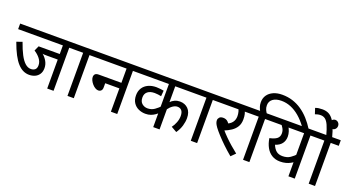

<svg xmlns="http://www.w3.org/2000/svg" viewBox="-57 -1595 4213 2306"><g transform="rotate(20 2049.0 -442.0)"><path d="M653 -551V0H572V-370H435Q409 -370 393.5 -371Q378 -372 369 -375L362 -385Q404 -356 431 -312Q458 -268 458 -218Q458 -172 437.5 -141Q417 -110 383.5 -95Q350 -80 310 -80Q270 -80 233.5 -97Q197 -114 162.5 -151.5Q128 -189 95.5 -250.5Q63 -312 31 -401L102 -426Q133 -337 165 -276Q197 -215 232 -184Q267 -153 306 -153Q338 -153 358.5 -170Q379 -187 379 -227Q379 -271 348.5 -310Q318 -349 273 -377L302 -441H572V-551H0V-622H757V-551Z M912 -551V0H831V-551H742V-622H1015V-551Z M1001 -622H1570V-551H1467V0H1386V-298H1205V-244Q1205 -216 1191 -202Q1177 -188 1154 -188Q1136 -188 1115.5 -200Q1095 -212 1077.5 -232Q1060 -252 1049 -274.5Q1038 -297 1038 -318Q1038 -341 1051.5 -355Q1065 -369 1099 -369H1386V-551H1001Z M2333 -551H2008V-336L2004 -345Q2028 -371 2059 -385Q2090 -399 2125 -399Q2190 -399 2231 -357.5Q2272 -316 2272 -239Q2272 -193 2257 -141Q2242 -89 2207 -39L2135 -80Q2160 -112 2176 -154Q2192 -196 2192 -237Q2192 -284 2172.5 -307Q2153 -330 2118 -330Q2091 -330 2062 -311Q2033 -292 2003 -252L2008 -277V0H1927V-210L1941 -186Q1925 -172 1902.5 -156Q1880 -140 1850.5 -129Q1821 -118 1782 -118Q1735 -118 1693.5 -137Q1652 -156 1627 -194.5Q1602 -233 1602 -290Q1602 -344 1627 -383Q1652 -422 1697 -443Q1742 -464 1800 -464Q1823 -464 1851.5 -460.5Q1880 -457 1895 -454L1889 -381Q1873 -385 1848.5 -388Q1824 -391 1805 -391Q1747 -391 1715 -365Q1683 -339 1683 -292Q1683 -239 1713.5 -213.5Q1744 -188 1784 -188Q1834 -188 1872.5 -215Q1911 -242 1944 -278L1927 -224V-551H1556V-622H2333Z M2488 -551V0H2407V-551H2318V-622H2591V-551Z M2861 -551 2889 -566Q2900 -550 2906.5 -523Q2913 -496 2913 -458Q2913 -402 2890 -363.5Q2867 -325 2827 -298Q2787 -271 2736 -251L2740 -259Q2770 -224 2807.5 -186.5Q2845 -149 2887 -112.5Q2929 -76 2972 -42L2918 12Q2859 -37 2807 -87Q2755 -137 2715 -181Q2675 -225 2652 -256Q2630 -287 2623.5 -305Q2617 -323 2617 -340Q2617 -359 2632 -376Q2647 -393 2681 -393Q2719 -393 2743 -368Q2767 -343 2786 -300L2724 -335Q2781 -354 2807 -387.5Q2833 -421 2833 -468Q2833 -497 2825.5 -525.5Q2818 -554 2807 -565L2852 -551H2577V-622H3001V-551Z M3252 -896Q3323 -896 3385 -876.5Q3447 -857 3501.5 -820Q3556 -783 3603 -731Q3650 -679 3690 -615H3606Q3555 -685 3500.5 -731Q3446 -777 3388 -800.5Q3330 -824 3269 -824Q3199 -824 3159.5 -794.5Q3120 -765 3120 -714Q3120 -681 3131.5 -657Q3143 -633 3156 -615H3070Q3057 -639 3048 -665.5Q3039 -692 3039 -724Q3039 -776 3065.5 -814.5Q3092 -853 3140 -874.5Q3188 -896 3252 -896ZM3075 -551H2986V-622H3259V-551H3156V0H3075Z M3840 -622V-551H3736V0H3655V-216L3671 -191Q3653 -177 3627.5 -163Q3602 -149 3569.5 -140.5Q3537 -132 3498 -132Q3438 -132 3393 -159.5Q3348 -187 3320.5 -237Q3293 -287 3283 -353Q3345 -366 3375 -389.5Q3405 -413 3405 -457Q3405 -492 3388.5 -520Q3372 -548 3355 -566L3404 -551H3245V-622ZM3420 -551 3443 -572Q3463 -544 3474 -510.5Q3485 -477 3485 -445Q3485 -393 3457.5 -356Q3430 -319 3374 -301Q3394 -252 3424.5 -227.5Q3455 -203 3504 -203Q3561 -203 3602 -230.5Q3643 -258 3670 -292L3655 -239V-551Z M3995 -551V0H3914V-551H3825V-622H4098V-551ZM3915 -615Q3894 -694 3873.5 -739.5Q3853 -785 3828 -804Q3803 -823 3769 -823Q3747 -823 3730 -818.5Q3713 -814 3699 -809L3675 -882Q3696 -890 3717 -893Q3738 -896 3766 -896Q3807 -896 3839 -882Q3871 -868 3897 -836Q3923 -804 3946 -749.5Q3969 -695 3990 -615Z M3899 -772Q3899 -796 3915.5 -813Q3932 -830 3954 -830Q3977 -830 3993 -813Q4009 -796 4009 -772Q4009 -748 3993 -731Q3977 -714 3954 -714Q3932 -714 3915.5 -731Q3899 -748 3899 -772Z"/></g></svg>

Font: Noto Sans Ambassadori
Style: Regular
Weight: 400
Designer: Monotype Design Team
Foundry: Monotype Imaging Inc.
Version: Version 2.013